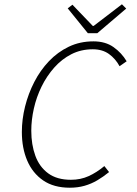

<svg xmlns="http://www.w3.org/2000/svg" viewBox="-20 -864 640 896"><path d="M306 12Q231 12 181.5 -22Q132 -56 107 -114.5Q82 -173 82 -248Q82 -307 97 -367Q112 -427 140 -481.5Q168 -536 208.5 -578.5Q249 -621 301 -646Q353 -671 416 -671Q472 -671 510 -644Q548 -617 571 -578L538 -555Q519 -590 488.5 -612Q458 -634 413 -634Q358 -634 313 -611Q268 -588 233 -548.5Q198 -509 174 -460Q150 -411 138 -357.5Q126 -304 126 -254Q126 -189 145 -137Q164 -85 205 -55Q246 -25 311 -25Q356 -25 393.5 -42Q431 -59 467 -89L489 -61Q462 -39 434 -22.5Q406 -6 374.5 3Q343 12 306 12ZM390 -709 296 -825 318 -842 413 -743H417L549 -844L569 -824L434 -709Z"/></svg>

Font: Source Code Pro ExtraLight Light
Style: Italic
Weight: 300
Italic angle: -11°
Monospace: yes
Version: Version 1.016;hotconv 1.0.116;makeotfexe 2.5.65601